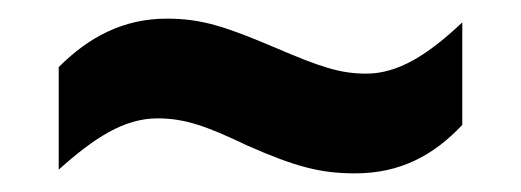

<svg xmlns="http://www.w3.org/2000/svg" viewBox="-20 -426 559 206"><path d="M43 -354V-244C81 -278 113 -299 149 -299C178 -299 201 -291 245 -270C297 -247 324 -240 361 -240C409 -240 445 -259 476 -292V-402C439 -367 407 -347 373 -347C345 -347 324 -354 275 -375C223 -397 197 -406 159 -406C112 -406 75 -386 43 -354Z"/></svg>

Font: Noto Sans Oriya Cond Bold
Style: Bold
Weight: 700
Width: 3
Designer: Amélie Bonet and Sol Matas
Foundry: Google LLC
Version: Version 2.006